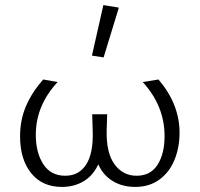

<svg xmlns="http://www.w3.org/2000/svg" viewBox="-20 -731 787 756"><path d="M388 -505 342 -512 387 -711 448 -701ZM687 -208Q687 -151 667.5 -102.5Q648 -54 608.5 -24.5Q569 5 512 5Q462 5 424 -18Q386 -41 367 -84Q347 -40 309.5 -17.5Q272 5 224 5Q146 5 102.5 -49.5Q59 -104 59 -194Q59 -259 82.5 -313.5Q106 -368 150 -418L207 -408Q121 -316 121 -200Q121 -130 150.5 -84.5Q180 -39 237 -39Q291 -39 319.5 -83.5Q348 -128 345 -216L343 -281H402L400 -218Q398 -129 431 -84Q464 -39 518 -39Q573 -39 600.5 -82.5Q628 -126 628 -195Q628 -314 542 -408L604 -418Q687 -321 687 -208Z"/></svg>

Font: Isabella Sans
Style: Regular
Weight: 400
Designer: Original fonts by Christian Thalmann (Catharsis Fonts), Modifications by Cristiano Sobral
Version: Version 0.002;July 12, 2020;FontCreator 13.0.0.2655 64-bit; 